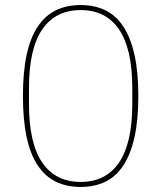

<svg xmlns="http://www.w3.org/2000/svg" viewBox="-20 -730 640 762"><path d="M300 12Q245 12 202.5 -8.5Q160 -29 130.5 -72.5Q101 -116 86 -184.5Q71 -253 71 -349Q71 -445 86 -513.5Q101 -582 130.5 -625.5Q160 -669 202.5 -689.5Q245 -710 300 -710Q355 -710 397.5 -689.5Q440 -669 469 -625.5Q498 -582 513.5 -513.5Q529 -445 529 -349Q529 -253 513.5 -184.5Q498 -116 469 -72.5Q440 -29 397.5 -8.5Q355 12 300 12ZM300 -8Q400 -8 452.5 -85Q505 -162 505 -317V-381Q505 -536 452.5 -613Q400 -690 300 -690Q200 -690 147.5 -613Q95 -536 95 -381V-317Q95 -162 147.5 -85Q200 -8 300 -8Z"/></svg>

Font: IBM Plex Mono Thin
Style: Regular
Weight: 100
Monospace: yes
Designer: Mike Abbink, Paul van der Laan, Pieter van Rosmalen
Foundry: Bold Monday
Version: Version 2.3